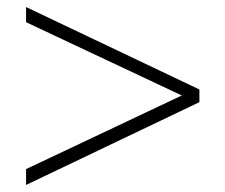

<svg xmlns="http://www.w3.org/2000/svg" viewBox="-20 -558 640 545"><path d="M54 -538 546 -304V-268L54 -33V-78L496 -287L54 -495Z"/></svg>

Font: MuliDisplayVN ExtraLight
Style: Regular
Weight: 200
Designer: Vernon Adams
Foundry: Vernon Adams
Version: Version 2.100